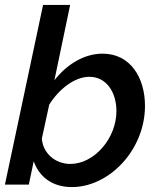

<svg xmlns="http://www.w3.org/2000/svg" viewBox="-20 -750 645 780"><path d="M117 -95C139 -32 192 10 272 10C424 10 569 -141 569 -320C569 -434 510 -532 397 -532C322 -532 252 -489 201 -424L265 -730H155L0 0H97ZM453 -299C453 -187 362 -84 266 -84C203 -84 154 -129 150 -187L180 -325C219 -387 282 -438 343 -438C414 -438 453 -373 453 -299Z"/></svg>

Font: FIGSv2-sans-serif SmBold Italic
Style: Regular
Weight: 600
Italic angle: -12°
Designer: Matt McInerney, Pablo Impallari, Rodrigo Fuenzalida
Foundry: Matt McInerney, Pablo Impallari, Rodrigo Fuenzalida
Version: Version 4.020;hotconv 1.0.109;makeotfexe 2.5.65596